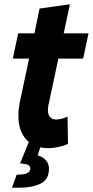

<svg xmlns="http://www.w3.org/2000/svg" viewBox="-20 -681 434 898"><path d="M40 -407 65 -525H141L165 -641L307 -661L278 -525H394L369 -407H253L207 -191Q204 -178 204 -165Q204 -146 214 -134Q224 -122 243 -122Q254 -122 268.5 -125.5Q283 -129 296 -136L298 -8Q279 1 253.5 6.5Q228 12 208 12Q139 12 102.5 -28.5Q66 -69 66 -142Q66 -169 72 -200L116 -407ZM36 197 58 136Q96 136 109 128Q122 120 122 108Q122 99 115.5 93Q109 87 89 85L74 83L114 -15L174 -9L156 46Q180 52 194.5 68.5Q209 85 209 108Q209 159 169.5 178Q130 197 71 197Z"/></svg>

Font: Radio Canada Condensed
Style: Bold Italic
Weight: 700
Width: 3
Italic angle: -12°
Designer: Charles Daoud, Etienne Aubert Bonn, Alexandre Saumier Demers, Jacques Le Bailly
Foundry: Radio-Canada
Version: Version 2.104; ttfautohint (v1.8.4.7-5d5b);gftools[0.9.28.de